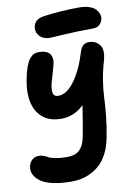

<svg xmlns="http://www.w3.org/2000/svg" viewBox="-110 -866 832 1195"><g transform="rotate(-10 305.5 -268.5)"><path d="M269 -643.1Q223.1 -643.1 200.4 -668.9Q177.7 -694.8 184.1 -728Q188.5 -749.5 204.3 -763.9Q220.2 -778.3 257.8 -783.2Q367.2 -797.9 477.1 -797.9Q514.2 -797.9 541.3 -788.3Q568.4 -778.8 581.3 -763.9Q594.2 -749 599.1 -733.6Q604 -718.3 601.1 -704.1Q595.7 -680.7 579.8 -667.2Q564 -653.8 541 -653.8Q439.5 -653.8 355.5 -648.4Q271.5 -643.1 269 -643.1ZM241.2 261.2Q173.8 261.2 123.5 249.3Q73.2 237.3 46.9 217.3Q20.5 197.3 9.8 174.1Q-1 150.9 3.9 126Q10.3 96.2 28.1 82Q45.9 67.9 69.8 67.9Q84.5 67.9 99.4 73.7Q114.3 79.6 127 86.9Q139.6 94.2 169.9 100.1Q200.2 106 242.2 106Q294.9 106 321.5 79.8Q348.1 53.7 357.9 4.9Q365.2 -30.8 370.8 -63.7Q376.5 -96.7 382.6 -136Q388.7 -175.3 392.1 -195.8Q331.1 -134.8 248 -134.8Q146.5 -134.8 99.9 -207.3Q53.2 -279.8 76.2 -407.2Q85 -455.6 96.7 -488.3Q108.4 -521 121.8 -537.8Q135.3 -554.7 148.7 -561.3Q162.1 -567.9 178.2 -567.9Q230.5 -567.9 249 -544.2Q267.6 -520.5 259.8 -481.9Q256.3 -466.3 249.8 -444.1Q243.2 -421.9 238 -404.3Q232.9 -386.7 227.5 -366.7Q222.2 -346.7 220.9 -331.8Q219.7 -316.9 221.7 -304.4Q223.6 -292 231.9 -285.4Q240.2 -278.8 254.9 -278.8Q308.6 -278.8 357.9 -346.7Q407.2 -414.6 439.9 -522.9Q448.2 -550.8 462.9 -563Q477.5 -575.2 502 -575.2Q518.1 -575.2 533.7 -568.6Q549.3 -562 562.7 -547.4Q576.2 -532.7 579.1 -508.8Q582 -484.9 573.2 -450.2Q553.7 -385.7 544.2 -324.2Q534.7 -262.7 533.2 -218.3Q531.7 -173.8 524.9 -104.7Q518.1 -35.6 503.9 34.2Q493.7 86.4 472.7 127Q451.7 167.5 425.8 192.1Q399.9 216.8 367.7 232.9Q335.4 249 304.9 255.1Q274.4 261.2 241.2 261.2Z"/></g></svg>

Font: Shantell Sans Irregular
Style: Bold Italic
Weight: 700
Italic angle: -11.31°
Designer: Stephen Nixon, Anya Danilova, Shantell Martin
Foundry: Arrow Type
Version: Version 1.006;[9816181b4]